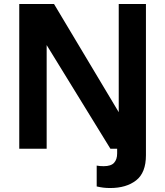

<svg xmlns="http://www.w3.org/2000/svg" viewBox="-20 -749 832 967"><path d="M77 0V-729H252L578 -184V-729H715V33Q715 121 665.5 159.5Q616 198 535 198Q516 198 500 196Q484 194 467 190V85Q483 88 502 88Q539 88 554.5 71Q570 54 570 24V0H536L215 -522V0Z"/></svg>

Font: BDO Grotesk DemiBold
Style: Regular
Weight: 600
Designer: Deni Anggara
Foundry: Lokal Container
Version: Version 2.000